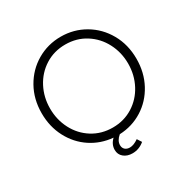

<svg xmlns="http://www.w3.org/2000/svg" viewBox="-199 -943 1280 1295"><g transform="rotate(-30 440.5 -295.0)"><path d="M745 -373Q745 -460 706.5 -534Q668 -608 598.5 -652Q529 -696 441 -696Q353 -696 283.5 -652Q214 -608 175.5 -534Q137 -460 137 -373Q137 -285 175.5 -211Q214 -137 283.5 -93.5Q353 -50 441 -50Q528 -50 597.5 -93.5Q667 -137 706 -211Q745 -285 745 -373ZM441 -757Q542 -757 626.5 -707.5Q711 -658 760.5 -570.5Q810 -483 810 -373Q810 -266 763.5 -179.5Q717 -93 636.5 -42.5Q556 8 458 12Q422 42 422 77Q422 99 436 111.5Q450 124 473 124Q503 124 540 98L562 132Q521 167 469 167Q428 167 401.5 145Q375 123 375 87Q375 44 410 11Q315 3 238 -48Q161 -99 116.5 -184Q72 -269 72 -373Q72 -483 121.5 -570.5Q171 -658 255.5 -707.5Q340 -757 441 -757Z"/></g></svg>

Font: Evergrow Sans
Style: Light
Weight: 300
Foundry: 10Web
Version: Version 1.000